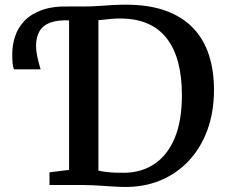

<svg xmlns="http://www.w3.org/2000/svg" viewBox="-20 -770 942 799"><path d="M490 8Q471.5 7.5 451 6.2Q430.5 5 409.2 3.5Q388 2 367.8 1Q347.5 0 329 0H186V-53L267.5 -63V-743H328Q359 -743 387.8 -745Q416.5 -747 445 -748.8Q473.5 -750.5 504 -750.5Q599 -750.5 668.2 -725.8Q737.5 -701 782.2 -654.8Q827 -608.5 848.8 -543Q870.5 -477.5 870.5 -395.5Q870.5 -305 843.5 -230.2Q816.5 -155.5 766.2 -101.5Q716 -47.5 646.2 -18.8Q576.5 10 490 8ZM499 -51Q569 -52 622.8 -87.8Q676.5 -123.5 706.8 -195Q737 -266.5 737 -374.5Q737 -450.5 721.5 -509.5Q706 -568.5 674.5 -609.5Q643 -650.5 594.5 -671.8Q546 -693 480 -693Q460 -693 443.5 -691.5Q427 -690 413.2 -688.2Q399.5 -686.5 389.5 -686V-60Q407.5 -56 425.5 -54Q443.5 -52 461.8 -51.5Q480 -51 499 -51ZM38 -481.5Q34 -491 32.5 -506.5Q31 -522 31 -545.5Q31 -582.5 42.8 -618.5Q54.5 -654.5 81.8 -683.2Q109 -712 155.2 -728.5Q201.5 -745 271 -743L278.5 -714L271 -685Q221.5 -687.5 190.2 -676.2Q159 -665 144.5 -640.2Q130 -615.5 130 -578Q130 -559 135 -535Q140 -511 149 -481.5Z"/></svg>

Font: Merriweather 20pt SemiBold
Style: Regular
Weight: 600
Version: Version 2.100